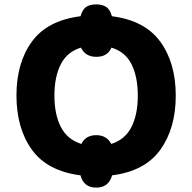

<svg xmlns="http://www.w3.org/2000/svg" viewBox="-20 -794 876 875"><path d="M419 61Q475 61 491 5Q641 -14 711 -112Q781 -210 781 -358Q781 -507 710.5 -604Q640 -701 490 -720Q481 -752 463 -763Q445 -774 419 -774Q391 -774 373.5 -763Q356 -752 347 -720Q196 -701 125.5 -604.5Q55 -508 55 -359Q55 -209 125.5 -111.5Q196 -14 347 5Q361 61 419 61ZM351 -138Q287 -158 257.5 -215Q228 -272 228 -358Q228 -444 257 -501Q286 -558 349 -577Q369 -535 419 -535Q470 -535 488 -577Q551 -558 579.5 -501Q608 -444 608 -358Q608 -272 579 -215Q550 -158 487 -138Q466 -178 419 -178Q370 -178 351 -138Z"/></svg>

Font: Noto Sans UI Extra
Style: Regular
Weight: 800
Designer: Monotype Design Team
Foundry: Monotype Imaging Inc.
Version: Version 1.901